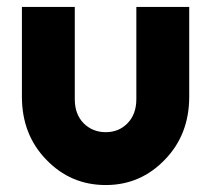

<svg xmlns="http://www.w3.org/2000/svg" viewBox="-20 -520 607 552"><path d="M43 -500V-242Q43 -133 113 -61Q183 12 284 12Q384 12 454 -61Q524 -133 524 -242V-500H372V-235Q372 -192 347 -166Q322 -140 284 -140Q246 -140 220 -166Q195 -192 195 -235V-500Z"/></svg>

Font: Unageo
Style: ExtraBold
Weight: 800
Designer: Richard Sepsi
Foundry: Richard Sepsi
Version: Version 2.000